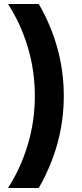

<svg xmlns="http://www.w3.org/2000/svg" viewBox="-20 -727 411 958"><path d="M298.3 -248Q298.3 -371.6 266.1 -487.5Q233.9 -603.5 173.3 -707H20Q83 -609.9 118.4 -492.7Q153.8 -375.5 153.8 -248Q153.8 -121.6 118.4 -4.2Q83 113.3 20 210.9H173.3Q233.9 106.4 266.1 -9.3Q298.3 -125 298.3 -248Z"/></svg>

Font: Wanted Sans Std Variable
Style: Regular
Weight: 400
Designer: Original Design by Kil Hyung-jin and Kang Hanbin, Wanted Lab, Inc;
Foundry: Wanted Lab, Inc.
Version: Version 1.003;Glyphs 3.2 (3227)